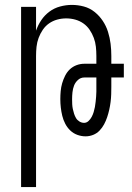

<svg xmlns="http://www.w3.org/2000/svg" viewBox="-20 -548 540 783"><path d="M66 215V-520H127V-423Q135 -446 148.5 -466Q162 -486 181.5 -500.5Q201 -515 225 -521.5Q249 -528 273 -528Q298 -528 322 -521.5Q346 -515 365.5 -499.5Q385 -484 399 -463Q413 -442 420.5 -418Q428 -394 431 -369.5Q434 -345 434 -320V-288H485V-232H434V-195Q434 -179 433.5 -163.5Q433 -148 431 -132Q429 -116 425.5 -100.5Q422 -85 417 -70Q412 -55 404.5 -41Q397 -27 386 -15.5Q375 -4 360 2Q345 8 329 8Q312 8 295.5 2Q279 -4 266.5 -16Q254 -28 246 -43.5Q238 -59 234 -75.5Q230 -92 228 -109Q226 -126 226 -144Q226 -160 227.5 -176.5Q229 -193 233.5 -208.5Q238 -224 245.5 -239Q253 -254 264.5 -265Q276 -276 291.5 -282Q307 -288 324 -288H373V-320Q373 -339 371 -357.5Q369 -376 362.5 -393.5Q356 -411 345.5 -426.5Q335 -442 320 -452.5Q305 -463 287 -468Q269 -473 250 -473Q231 -473 213 -468Q195 -463 180 -452.5Q165 -442 154.5 -426.5Q144 -411 137.5 -393.5Q131 -376 129 -357.5Q127 -339 127 -320V215ZM323 -47Q333 -47 341 -54.5Q349 -62 354 -71.5Q359 -81 362 -91Q365 -101 367 -111.5Q369 -122 370 -132.5Q371 -143 372 -153.5Q373 -164 373 -174.5Q373 -185 373 -195V-232H324Q309 -232 298 -222Q287 -212 282 -199Q277 -186 275.5 -171.5Q274 -157 274 -143Q274 -133 274.5 -123Q275 -113 277 -103.5Q279 -94 282 -84.5Q285 -75 290 -66.5Q295 -58 304 -52.5Q313 -47 323 -47Z"/></svg>

Font: Iosevka Light
Style: Regular
Weight: 300
Monospace: yes
Designer: Belleve Invis
Foundry: Belleve Invis
Version: Version 32.5.0; ttfautohint (v1.8.4)